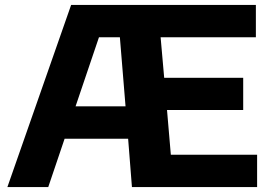

<svg xmlns="http://www.w3.org/2000/svg" viewBox="-20 -760 1106 780"><path d="M10 0 269 -740H1019.5V-608.5H632.5L647 -444H968V-313H658.5L674 -131.5H1024.5V0H516L500.5 -196.5H242.5L176 0ZM382 -608.5 287 -328H490L467 -608.5Z"/></svg>

Font: Encode Sans SemiExpanded SemiExpanded
Style: Bold
Weight: 700
Width: 6
Designer: Multiple Designers
Foundry: Impallari Type
Version: Version 3.000; ttfautohint (v1.8.3) -l 8 -r 50 -G 200 -x 14 